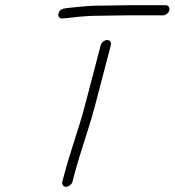

<svg xmlns="http://www.w3.org/2000/svg" viewBox="-20 -642 672 739"><path d="M367.6 -468 306.1 -233C283 -144.9 250.3 -58.5 227.7 28C225 38 222.4 48 219.8 58C217.2 67.7 223.8 77 233.8 77C243.8 77 256.3 67.7 258.8 58C261.3 48.3 263.9 38.7 266.4 29C289.2 -57.8 321.8 -144.3 345.1 -233L406.6 -468C409.4 -478.6 403.5 -488 392.9 -488C382.3 -488 370.4 -478.6 367.6 -468ZM471.8 -583H607.8C617.5 -583 629.1 -591.9 631.7 -602C634.4 -612 627.7 -622 618 -622H483C436.7 -622 389.6 -620 345.5 -620C305.6 -618.8 270.3 -613.9 237.1 -611L226.6 -609C200.5 -605.8 195.9 -567.9 221.6 -571L232.9 -572C265.3 -575.2 295.6 -579.7 336.2 -581C379.2 -581 427.3 -583 471.8 -583Z"/></svg>

Font: Just Breathe
Style: Obl5
Weight: 400
Foundry: Cannot Into Space Fonts
Version: Version 0.72